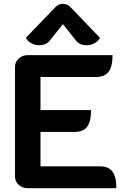

<svg xmlns="http://www.w3.org/2000/svg" viewBox="-20 -990 670 1010"><path d="M59 -639Q59 -664 78.5 -682Q98 -700 126 -700H572Q572 -640 551.5 -612.5Q531 -585 485 -585H193V-411H459Q459 -351 438.5 -323.5Q418 -296 372 -296H193V-115H506Q551 -115 571.5 -87.5Q592 -60 592 0H126Q98 0 78.5 -17.5Q59 -35 59 -61ZM187 -752Q165 -752 145.5 -762Q126 -772 116 -791L269 -950Q287 -970 311 -970Q335 -970 353 -950L506 -791Q496 -772 476.5 -762Q457 -752 435 -752Q418 -752 404 -758Q390 -764 382 -774L311 -863L240 -774Q232 -764 218 -758Q204 -752 187 -752Z"/></svg>

Font: K2D
Style: Bold
Weight: 700
Designer: Katatrad Aksorn Co.,Ltd.
Foundry: Cadson Demak Co.,Ltd.
Version: Version 1.000; ttfautohint (v1.6)